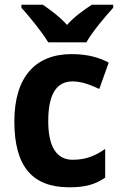

<svg xmlns="http://www.w3.org/2000/svg" viewBox="-20 -786 511 816"><path d="M185 -606H347C372 -650 427 -716 461 -753V-766H370C338 -744 297 -717 265 -680C233 -716 192 -745 162 -766H71V-753C105 -716 160 -648 185 -606ZM274 10C341 10 383 -1 427 -31V-153C384 -123 344 -107 289 -107C222 -107 185 -160 185 -271C185 -382 218 -440 288 -440C324 -440 359 -428 402 -408L442 -520C404 -540 356 -556 284 -556C130 -556 41 -458 41 -270C41 -77 119 10 274 10Z"/></svg>

Font: Noto Sans Malayalam SemiCondensed
Style: Bold
Weight: 700
Width: 4
Designer: Jelle Bosma - Monotype Design Team
Foundry: Monotype Imaging Inc.
Version: Version 2.104